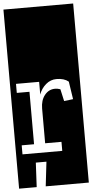

<svg xmlns="http://www.w3.org/2000/svg" viewBox="-82 -956 580 1207"><g transform="rotate(-5 208.0 -352.0)"><path d="M-12 213V-917H428V213H156L174 59H107L99 213ZM282 -453Q244 -453 214.5 -427.5Q185 -402 172 -365V-445H26V-388H106V-57H28V0H279V-57H176V-276Q176 -328 202 -360.5Q228 -393 267 -393Q284 -393 301 -387L318 -311L375 -318L358 -430Q330 -453 282 -453Z"/></g></svg>

Font: Zilla Slab Highlight
Style: Regular
Weight: 400
Designer: Typotheque Type Foundry
Foundry: Typotheque type foundry
Version: Version 1.1; 2017; ttfautohint (v1.6)